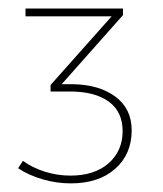

<svg xmlns="http://www.w3.org/2000/svg" viewBox="-20 -718 378 445"><path d="M285.2 -416Q285.2 -360.8 247.1 -326.9Q209 -293 144 -293Q110.8 -293 78.4 -302.5Q45.9 -312 22 -328.1L33.2 -345.2Q55.2 -329.1 84 -320.1Q112.8 -311 143.1 -311Q199.2 -311 231.7 -339.6Q264.2 -368.2 264.2 -414.1Q264.2 -459 232.2 -482.4Q200.2 -505.9 142.1 -505.9H97.2V-521L238.8 -680.2H39.1V-698.2H265.1V-683.1L123 -522.9H147.9Q210 -522 247.6 -493.9Q285.2 -465.8 285.2 -416Z"/></svg>

Font: Montserrat
Style: Thin
Weight: 250
Designer: Julieta Ulanovsky
Foundry: Julieta Ulanovsky
Version: Version 1.000;PS 002.000;hotconv 1.0.70;makeotf.lib2.5.58329